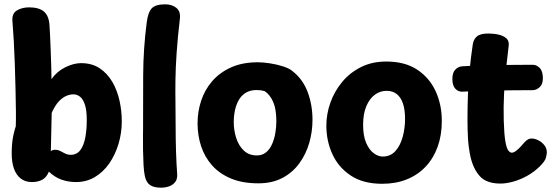

<svg xmlns="http://www.w3.org/2000/svg" viewBox="-20 -841 2575 888"><path d="M37.4 -744.6Q34.9 -779.3 58.8 -793.2Q82.8 -807 114.8 -807Q160 -807 183.1 -787.6Q206.1 -768.1 208.9 -724.4Q210.1 -709.7 211.6 -676.6Q213.1 -643.6 214.6 -604.6Q216.1 -565.7 217.1 -530.3Q218.1 -495 218.1 -474.9Q242.7 -510.4 281.6 -529.7Q320.4 -549 354.9 -549Q405.3 -549 441.1 -525.2Q476.8 -501.3 499.6 -462.1Q522.3 -422.9 532.8 -375.4Q543.3 -328 543.3 -280Q543.3 -226 528.1 -175.5Q512.9 -125 485.2 -85Q457.4 -45 418.6 -22Q379.7 1 332.1 1Q296.8 1 265.4 -9.8Q234.1 -20.6 206.1 -47Q195.3 -20.6 175.6 -9.8Q155.9 1 127.2 1Q97.1 1 76.1 -15.2Q55 -31.3 44.6 -60.9Q34.1 -90.4 34.1 -130.3Q34.1 -155.9 36 -176.9Q37.9 -197.9 42.2 -217.1Q46.4 -236.3 53 -257.3Q54 -282.3 53.6 -327.4Q53.2 -372.4 51.8 -427.9Q50.4 -483.3 48.6 -541.6Q46.7 -599.9 43.7 -652.9Q40.7 -706 37.4 -744.6ZM215.1 -142Q223.7 -148.3 234.1 -148.3Q247.8 -148.3 258.9 -142.5Q270.1 -136.7 281.6 -130.8Q293 -125 307.1 -125Q336 -125 352.3 -147.8Q368.6 -170.6 374.9 -207.1Q381.3 -243.7 381.3 -285Q381.3 -328.9 373.3 -355Q365.2 -381.1 351.2 -392.9Q337.1 -404.7 319 -404.7Q304.3 -404.7 287 -397.6Q269.7 -390.4 252.2 -372.2Q234.8 -354 219.1 -319Z M641.7 -247Q641.7 -370 642.2 -493Q642.7 -616 658.7 -738Q664.7 -784.8 682.2 -802.9Q699.7 -821 744 -821Q775 -821 795.7 -804.6Q816.3 -788.1 811.8 -753Q801.6 -665.4 796.9 -596.7Q792.2 -527.9 791.4 -470.6Q790.7 -413.2 791.5 -361.6Q792.3 -310 792.3 -257Q792.3 -196.3 794.2 -138.6Q796 -80.9 799.4 -37Q801.2 -13.1 790.3 0.8Q779.4 14.7 761.9 20.8Q744.4 27 725.4 27Q691.4 27 673.8 14.8Q656.1 2.7 649.8 -27.4Q645.6 -45.8 643.8 -78.8Q642.1 -111.8 641.5 -146.9Q640.9 -182.1 641.3 -210.1Q641.7 -238 641.7 -247Z M1172.9 -553Q1196.7 -553 1228.6 -548.1Q1260.6 -543.2 1289.5 -533.9Q1318.4 -524.7 1333.2 -511.7Q1380.8 -474.7 1403.1 -414.9Q1425.3 -355.1 1425.3 -287Q1425.3 -232 1410.2 -179.7Q1395 -127.4 1364.1 -85.2Q1333.2 -42.9 1286.1 -18Q1238.9 6.9 1174.9 6.9Q1102.1 6.9 1048.9 -15.1Q995.7 -37.1 961.1 -75.9Q926.6 -114.7 910.1 -164.9Q893.7 -215.2 893.7 -271Q893.7 -324.6 910.3 -375.1Q927 -425.7 961.4 -465.6Q995.8 -505.4 1048.4 -529.2Q1101.1 -553 1172.9 -553ZM1061.1 -276.4Q1061.1 -238.9 1072.3 -203.3Q1083.4 -167.8 1107.4 -144.9Q1131.3 -122.1 1168 -122.1Q1193 -122.1 1210.6 -136.5Q1228.1 -150.9 1238.4 -174.6Q1248.8 -198.2 1253.4 -225.8Q1258.1 -253.4 1258.1 -278.9Q1258.1 -336 1243.7 -369.2Q1229.2 -402.3 1204.8 -419.1Q1194.1 -422.3 1185.5 -423.4Q1176.9 -424.6 1167 -424.6Q1137.7 -424.6 1116.9 -412Q1096.1 -399.4 1084.2 -378.2Q1072.3 -357 1066.7 -330.8Q1061.1 -304.7 1061.1 -276.4Z M1489.4 -260Q1489.4 -314 1508.2 -366.6Q1526.9 -419.2 1562.7 -462.2Q1598.4 -505.2 1649.7 -530.8Q1700.9 -556.4 1766.4 -556.4Q1853.2 -556.4 1910.1 -518.5Q1967 -480.6 1995.2 -418.3Q2023.4 -356.1 2023.4 -282Q2023.4 -215.2 2003.9 -161.6Q1984.3 -107.9 1948.1 -69.7Q1911.8 -31.6 1861.2 -11.3Q1810.6 9 1747.4 9Q1659.8 9 1602.5 -28.9Q1545.2 -66.9 1517.3 -128Q1489.4 -189.1 1489.4 -260ZM1659.4 -263.7Q1659.4 -212 1673.6 -179.8Q1687.7 -147.7 1708.5 -132.3Q1729.3 -117 1750.2 -117Q1786.3 -117 1809.2 -142.8Q1832 -168.7 1842.7 -209Q1853.4 -249.3 1853.4 -290.7Q1853.4 -332.9 1843.8 -361.8Q1834.2 -390.7 1815.2 -405.8Q1796.1 -420.9 1768.1 -420.9Q1737.8 -420.9 1713.4 -402.8Q1689 -384.7 1674.2 -349.8Q1659.4 -314.9 1659.4 -263.7Z M2166.6 -635.9Q2170.1 -659 2185.7 -672.5Q2201.3 -686 2238.8 -686Q2264 -686 2286.8 -680.7Q2309.6 -675.4 2322.8 -662.9Q2336 -650.4 2332.4 -627.1Q2326 -574.8 2320.1 -519.3Q2314.2 -463.8 2311.2 -405.4Q2308.2 -347 2309.8 -285Q2311.6 -220.7 2317.1 -188.4Q2322.6 -156.1 2330.6 -145.4Q2338.6 -134.8 2346.9 -134.8Q2355.9 -134.8 2367.2 -143.6Q2378.4 -152.3 2388.8 -163.7Q2399.2 -175.1 2405.2 -182.1Q2411.2 -189.1 2419.5 -194.7Q2427.8 -200.3 2439.4 -200.3Q2453.8 -200.3 2470 -192Q2486.2 -183.7 2497.7 -169.4Q2509.1 -155.1 2509.1 -136.1Q2509.1 -129.1 2505.2 -112.6Q2501.3 -96 2477 -72Q2450 -45.2 2417.2 -27.2Q2384.3 -9.2 2352.4 -0.6Q2320.4 8 2294.6 8Q2230.7 8 2200.1 -25.2Q2169.4 -58.3 2156.1 -115.4Q2146.8 -159.4 2144.4 -201.2Q2142.1 -243 2142.1 -288Q2142.1 -349 2144.3 -405.8Q2146.6 -462.6 2152.2 -519.5Q2157.8 -576.4 2166.6 -635.9ZM2118.4 -417Q2099.4 -416 2085.8 -430.8Q2072.2 -445.7 2072.2 -476.1Q2072.2 -504.8 2085.8 -519.1Q2099.4 -533.4 2118.4 -534.4Q2144.4 -536.4 2183.1 -537.9Q2221.7 -539.4 2266.3 -539.9Q2310.9 -540.4 2357 -540.9Q2403.1 -541.4 2444.1 -541.4Q2461.1 -541.4 2475.8 -527.1Q2490.6 -512.8 2490.8 -479Q2490.8 -450.9 2475.4 -437.4Q2460.1 -424 2444.1 -424Q2402.1 -424 2361.6 -423.5Q2321.1 -423 2281.3 -422.5Q2241.4 -422 2200.9 -420.5Q2160.4 -419 2118.4 -417Z"/></svg>

Font: Playpen Sans Hebrew
Style: Regular
Weight: 400
Designer: Tom Grace, Laura Meseguer, Veronika Burian, José Scaglione
Foundry: TypeTogether
Version: Version 2.000